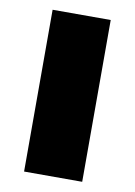

<svg xmlns="http://www.w3.org/2000/svg" viewBox="-68 -594 451 641"><g transform="rotate(10 157.0 -274.0)"><path d="M58.5 0V-548.5H255.5V0Z"/></g></svg>

Font: Encode Sans SemiExpanded ExtraBold
Style: Regular
Weight: 800
Width: 6
Designer: Multiple Designers
Foundry: Impallari Type
Version: Version 3.002